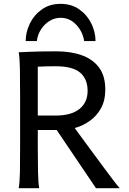

<svg xmlns="http://www.w3.org/2000/svg" viewBox="-20 -987 677 1007"><path d="M178.2 -305.2V-212.4Q178.2 -140.1 179.4 -84.5Q180.7 -28.8 185.5 0H78.1Q83.5 -29.3 84.5 -84.7Q85.4 -140.1 85.4 -212.4V-488.3Q85.4 -560.1 84.5 -621.8Q83.5 -683.6 78.1 -712.9Q78.1 -712.9 134.3 -715.3Q190.4 -717.8 275.9 -717.8Q352.1 -717.8 409.7 -697Q467.3 -676.3 499.8 -632.3Q532.2 -588.4 532.2 -517.6Q532.2 -459.5 509.5 -418.9Q486.8 -378.4 451.4 -353.3Q416 -328.1 376.2 -316.7Q336.4 -305.2 302.7 -305.2ZM178.2 -637.2V-380.9H271Q353.5 -380.9 396.5 -415.3Q439.5 -449.7 439.5 -510.3Q439.5 -572.8 400.1 -606.2Q360.8 -639.6 271 -639.6Q245.6 -639.6 221.7 -638.9Q197.8 -638.2 178.2 -637.2ZM273.9 -310.1 349.1 -346.7Q349.1 -346.7 365.7 -324Q382.3 -301.3 408.9 -264.9Q435.5 -228.5 466.3 -186.8Q497.1 -145 526.4 -105.5Q555.7 -65.9 577.6 -37.4Q599.6 -8.8 607.9 0H483.4ZM481 -771.5H421.4Q414.1 -820.8 379.9 -857.2Q345.7 -893.6 297.9 -893.6Q266.1 -893.6 239.3 -876.7Q212.4 -859.9 194.8 -832.3Q177.2 -804.7 173.3 -771.5H114.7Q114.7 -818.8 136.7 -863.8Q158.7 -908.7 199.7 -937.7Q240.7 -966.8 297.9 -966.8Q355 -966.8 396 -937.7Q437 -908.7 459 -863.8Q481 -818.8 481 -771.5Z"/></svg>

Font: Andika LitF DSA DSG
Style: Regular
Weight: 400
Designer: Victor Gaultney, Annie Olsen, Julie Remington, Don Collingsworth, Eric Hays, Becca Hirsbrunner
Foundry: SIL International
Version: Version 6.200 ; LitF DSA DSG; ttfautohint (v1.8.3.10-c5d8)